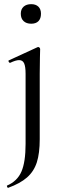

<svg xmlns="http://www.w3.org/2000/svg" viewBox="-20 -621 299 923"><path d="M171 -267V48Q171 116 157 159.5Q143 203 110 232Q77 261 19 282Q17 283 14.5 277.5Q12 272 14 271Q63 250 83 204Q103 158 103 71V-266Q103 -301 96 -316.5Q89 -332 72 -332Q56 -332 29 -319H28Q24 -319 21.5 -324.5Q19 -330 23 -331L160 -394L163 -395Q167 -395 170 -392Q173 -389 173 -385Q173 -378 172 -345Q171 -312 171 -267ZM80 -555Q80 -577 93.5 -589Q107 -601 130 -601Q152 -601 164.5 -589Q177 -577 177 -555Q177 -532 165 -519.5Q153 -507 130 -507Q107 -507 93.5 -519.5Q80 -532 80 -555Z"/></svg>

Font: Cormorant Infant Medium
Style: Regular
Weight: 500
Designer: Christian Thalmann (Catharsis Fonts)
Foundry: Catharsis Fonts
Version: Version 4.000